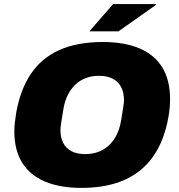

<svg xmlns="http://www.w3.org/2000/svg" viewBox="-20 -905 873 937"><path d="M377 12Q273 12 199.5 -19Q126 -50 88 -111.5Q50 -173 50 -264Q50 -285 52.5 -307.5Q55 -330 59 -354Q79 -468 131 -545Q183 -622 270 -661Q357 -700 482 -700Q587 -700 660.5 -669Q734 -638 772 -576Q810 -514 810 -421Q810 -401 808 -379Q806 -357 802 -334Q782 -220 728.5 -143Q675 -66 587.5 -27Q500 12 377 12ZM396 -153Q432 -153 461.5 -164.5Q491 -176 513 -197Q535 -218 549.5 -247.5Q564 -277 570 -312Q575 -341 578 -359.5Q581 -378 582.5 -389Q584 -400 584.5 -406Q585 -412 585 -417Q585 -453 571.5 -479.5Q558 -506 531 -520.5Q504 -535 463 -535Q427 -535 397.5 -523.5Q368 -512 346.5 -491Q325 -470 310.5 -440.5Q296 -411 290 -376Q285 -346 282 -327.5Q279 -309 277.5 -298Q276 -287 275.5 -281Q275 -275 275 -270Q275 -235 288 -208.5Q301 -182 328 -167.5Q355 -153 396 -153ZM416 -752 532 -885H740L741 -881L558 -752Z"/></svg>

Font: Archivo SemiBold Black
Style: Italic
Weight: 900
Italic angle: -10°
Version: Version 2.001